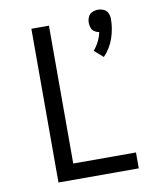

<svg xmlns="http://www.w3.org/2000/svg" viewBox="-86 -836 747 904"><g transform="rotate(-10 288.0 -384.5)"><path d="M433 -545Q466 -579 481.5 -624Q497 -669 497 -716Q497 -730 491 -743.5Q485 -757 471.5 -763Q458 -769 444 -769Q430 -769 416.5 -763Q403 -757 397 -743.5Q391 -730 391 -716Q391 -704 395 -692Q399 -680 409.5 -673Q420 -666 432 -664Q427 -641 416.5 -620Q406 -599 391 -582ZM120 0H504V-76H204V-735H120Z"/></g></svg>

Font: Iosevka SS01 Extended
Style: Regular
Weight: 400
Width: 7
Monospace: yes
Designer: Belleve Invis
Foundry: Belleve Invis
Version: Version 3.4.7; ttfautohint (v1.8.3)